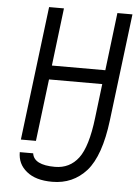

<svg xmlns="http://www.w3.org/2000/svg" viewBox="-57 -693 661 927"><g transform="rotate(5 273.5 -229.5)"><path d="M547 -649H474L440 -369H181L215 -649H143L63 0H136L173 -301H431L411 -136C400 -42 380 24 352 61C324 98 286 117 238 117C170 117 133 98 128 61H63C63 99 77 130 107 154C136 178 177 190 231 190C298 190 353 166 397 117C440 68 469 -15 483 -130Z"/></g></svg>

Font: Gamestation Condensed
Style: Italic
Weight: 400
Width: 3
Designer: Jonas Hecksher
Foundry: Jonas Hecksher, Playtypeª, e-types AS
Version: Version 1.003